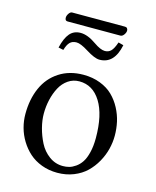

<svg xmlns="http://www.w3.org/2000/svg" viewBox="-108 -773 696 859"><g transform="rotate(15 240.0 -343.0)"><path d="M354 -653.8H109.4Q97.2 -653.8 97.2 -668.5Q97.2 -677.7 104 -687.7Q110.8 -697.8 119.1 -697.8H363.8Q370.6 -697.8 374 -693.4Q377.4 -689 377.4 -683.1Q377.4 -673.8 370.1 -663.8Q362.8 -653.8 354 -653.8ZM304.2 -569.3Q321.3 -569.3 332.5 -580.6Q343.8 -591.8 354 -622.1L377.9 -615.7Q359.4 -525.4 291 -525.4Q268.6 -525.4 227.5 -551.3Q191.9 -573.7 172.9 -573.7Q153.8 -573.7 142.6 -562.5Q131.3 -551.3 124 -525.9L100.6 -530.8Q111.3 -576.2 129.9 -597.9Q148.4 -619.6 179.7 -619.6Q212.4 -619.6 252 -591.8Q284.2 -569.3 304.2 -569.3ZM34.2 -205.1Q34.2 -273.9 57.9 -327.1Q81.5 -380.4 128.9 -411.1Q176.3 -441.9 240.7 -441.9Q283.7 -441.9 318.8 -428.2Q354 -414.6 377.2 -391.8Q400.4 -369.1 416.3 -339.1Q432.1 -309.1 439 -277.8Q445.8 -246.6 445.8 -214.4Q445.8 -183.6 438 -152.3Q430.2 -121.1 413.6 -91.3Q397 -61.5 373.3 -38.6Q349.6 -15.6 314.9 -1.7Q280.3 12.2 239.3 12.2Q200.2 12.2 166.5 -0.5Q132.8 -13.2 108.9 -34.7Q85 -56.2 67.9 -84.2Q50.8 -112.3 42.5 -143.1Q34.2 -173.8 34.2 -205.1ZM230.5 -408.7Q201.7 -408.7 178.7 -392.8Q155.8 -377 141.8 -350.8Q127.9 -324.7 120.6 -293.2Q113.3 -261.7 113.3 -228Q113.3 -197.8 122.1 -163.6Q130.9 -129.4 147.2 -97.4Q163.6 -65.4 192.1 -44.4Q220.7 -23.4 255.9 -23.4Q271 -23.4 284.9 -27.1Q298.8 -30.8 314.2 -41.5Q329.6 -52.2 340.8 -69.1Q352.1 -85.9 359.4 -115.2Q366.7 -144.5 366.7 -182.1Q366.7 -290 329.8 -349.4Q293 -408.7 230.5 -408.7Z"/></g></svg>

Font: Libertinage
Style: b
Weight: 400
Designer: OSP
Foundry: OSP
Version: Version 1.0; 2008; OFL relea